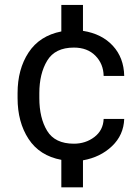

<svg xmlns="http://www.w3.org/2000/svg" viewBox="-20 -664 587 803"><path d="M327 119.5H236.5V4.5Q145.5 -12.5 99.5 -82.8Q53.5 -153 53.5 -254V-274.5Q53.5 -374.5 99.5 -444.5Q145.5 -514.5 236.5 -532.5V-643.5H327V-535Q406 -522.5 452 -472.5Q498 -422.5 499.5 -346.5H413.5Q412.5 -397 379 -431Q345.5 -465 289 -465Q210.5 -465 177.5 -410.5Q144.5 -356 144.5 -274.5V-254Q144.5 -170.5 177.2 -116.8Q210 -63 289 -63Q338 -63 374.8 -91Q411.5 -119 413.5 -166.5H499.5Q497 -99 448.5 -52.8Q400 -6.5 327 6.5Z"/></svg>

Font: Roberto Sans
Style: Regular
Weight: 400
Designer: Google (font) & Cristiano Sobral (main changes)
Version: Version 1.500; ttfautohint (v1.8.4.7-5d5b-dirty)